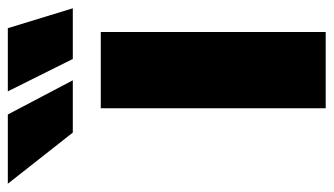

<svg xmlns="http://www.w3.org/2000/svg" viewBox="-322 -618 811 466"><g transform="rotate(-90 83.0 -385.5)"><path d="M52.7 0H237.8V-545.9H52.7ZM172.4 -613.8H295.4L247.1 -771.5H93.8ZM-6.3 -613.8H120.6L37.6 -771.5H-130.4Z"/></g></svg>

Font: Raveo ExtraBold
Style: Regular
Weight: 800
Designer: Jakub Foglar, Rasmus Andersson (Inter)
Foundry: Jakubfoglar.com
Version: Version 1.100;Glyphs 3.2.3 (3260)